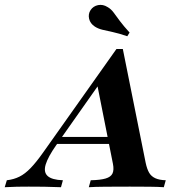

<svg xmlns="http://www.w3.org/2000/svg" viewBox="-85 -781 746 801"><path d="M-65.3 0 -56.5 -29Q-27.4 -32.3 -4 -44Q19.4 -55.6 42.7 -79.8Q66.1 -104 95.2 -145.2L400.8 -576.6H427.4L522.6 -102.4Q528.2 -75.8 537.1 -60.5Q546 -45.2 562.9 -37.5Q579.8 -29.8 606.5 -29L598.4 0Q575 -1.6 538.7 -2Q502.4 -2.4 456.5 -2.4Q396.8 -2.4 353.2 -2Q309.7 -1.6 285.5 0L293.5 -29Q333.9 -29.8 355.6 -36.3Q377.4 -42.7 384.3 -57.3Q391.1 -71.8 386.3 -96.8L319.4 -433.9L356.5 -469.4L149.2 -175Q115.3 -126.6 105.6 -94.8Q96 -62.9 113.7 -46.8Q131.5 -30.6 177.4 -29L169.4 0Q132.3 -1.6 98.8 -2Q65.3 -2.4 34.7 -2.4Q9.7 -2.4 -14.1 -2Q-37.9 -1.6 -65.3 0ZM141.9 -180.6 160.5 -209.7H406.5L412.1 -180.6ZM446 -629.8Q410.5 -641.9 385.5 -647.2Q360.5 -652.4 342.3 -656.9Q324.2 -661.3 310.5 -670.2Q291.1 -683.1 286.7 -702.8Q282.3 -722.6 292.7 -738.7Q304 -755.6 324.2 -759.7Q344.4 -763.7 363.7 -751.6Q378.2 -743.5 389.1 -728.6Q400 -713.7 415.3 -693.1Q430.6 -672.6 455.6 -645.2Z"/></svg>

Font: Playfair 5pt SemiExpanded Light ExtraBold
Style: Italic
Weight: 800
Italic angle: -15.6°
Version: Version 2.001;gftools[0.9.30]